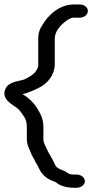

<svg xmlns="http://www.w3.org/2000/svg" viewBox="-21 -722 471 885"><path d="M345.9 -701.5H317.1C307.6 -701.5 297.6 -700.1 286.9 -697.5C238.1 -685.6 202.8 -649.3 182 -618.8L169.4 -598.6C159.3 -582.4 155.2 -564.1 155.2 -544V-415.6C145.2 -385.7 127 -374.2 94.9 -357.5C77.1 -348.2 22.2 -349.2 5.1 -314.6C-19.4 -265.1 37.5 -240 57.3 -224.2C72.9 -211.7 79.6 -198.9 93.3 -179.2C99.2 -169.7 102.7 -153.1 102.7 -136V-80C102.7 -64.4 107.4 -49.5 112.4 -38.8L117.4 -26.8C119.7 -21.2 121.8 -17 123.3 -12.6C126.7 -3.1 135.2 8 138.5 16C144.6 30.5 150.4 35.4 154.8 46C163.9 67.9 178 88.6 203 103.2C220.3 112.8 231.7 114.4 238.6 119.8C257.6 135.1 286.2 143.5 319.6 143.5H332.1C352.7 143.5 370.2 129.5 370.2 113C370.2 96.5 352.7 82.5 332.1 82.5H319.6C303.4 82.5 299.2 80.8 289.9 74.5C273.6 63.7 257.8 59.5 246.2 52.8C239.1 48.8 233 39.6 226.9 24.9C216.7 2.4 203.8 -13.5 195.7 -33C188.2 -50.8 179 -62.7 179 -80V-136C179 -174.6 164.6 -200.4 148.6 -225.6C132.5 -250.9 108.8 -273.1 83.2 -287.9C109.8 -294.6 135.2 -306 156.5 -316.3C198.8 -336.9 231.5 -376.2 231.5 -428V-544C231.5 -576.1 255.4 -602.9 278.8 -621.7C290.1 -630.7 305.5 -640.5 317.1 -640.5H345.9C367.9 -640.5 384 -655 384 -671.5C384 -688.7 366.7 -701.5 345.9 -701.5Z"/></svg>

Font: CiSf OpenHand
Style: BdExt
Weight: 400
Foundry: Cannot Into Space Fonts
Version: Version 0.7892